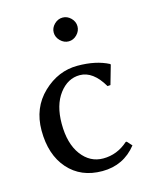

<svg xmlns="http://www.w3.org/2000/svg" viewBox="-102 -717 634 796"><g transform="rotate(-15 214.5 -319.0)"><path d="M207.5 -561.5Q191.9 -577.1 191.9 -597.2Q191.9 -617.2 207.5 -632.6Q223.1 -647.9 243.2 -647.9Q263.2 -647.9 278.6 -632.6Q293.9 -617.2 293.9 -597.2Q293.9 -577.1 278.6 -561.5Q263.2 -545.9 243.2 -545.9Q223.1 -545.9 207.5 -561.5ZM250 -398.9Q198.2 -398.9 162.1 -351.1Q126 -303.2 126 -223.1Q126 -138.2 162.6 -89.1Q199.2 -40 255.9 -40Q315.9 -40 362.8 -82H367.2L386.2 -61Q330.1 9.8 238.8 9.8Q147 9.8 92.5 -52Q38.1 -113.8 38.1 -217.8Q38.1 -314.9 103 -377Q168 -439 251 -439Q330.1 -439 383.8 -411.1L386.2 -408.2L362.8 -326.2L350.1 -325.2Q307.1 -398.9 250 -398.9Z"/></g></svg>

Font: Biolilbert
Style: Regular
Weight: 400
Designer: Philipp H. Poll
Foundry: Philipp H. Poll
Version: Version 1.1.0